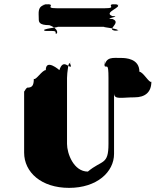

<svg xmlns="http://www.w3.org/2000/svg" viewBox="-20 -1106 784 931"><path d="M168 -1014C168 -1046 160 -1074 200 -1084C250 -1084 151 -1086 201 -1086C261 -1086 188 -1066 256 -1066H488C556 -1066 483 -1086 543 -1086C593 -1086 494 -1084 544 -1084C584 -1074 475 -1046 525 -1028C575 -1028 475 -1014 525 -1014C575 -996 485 -958 544 -958C594 -958 493 -956 543 -956C583 -965 456 -976 488 -976H256C288 -976 161 -965 201 -956C251 -956 250 -957 250 -943C259 -938 269 -966 219 -984C169 -984 168 -1000 168 -1014ZM567 -825C526 -825 495 -832 486 -784C486 -784 488 -843 488 -785C498 -776 506 -804 506 -728V-408C506 -304 475 -332 406 -274C337 -274 305 -362 305 -408V-728C305 -746 313 -834 323 -785C323 -785 324 -842 324 -784C315 -774 286 -824 268 -766C268 -766 202 -824 202 -766C184 -766 153 -714 144 -724C144 -690 135 -681 112 -681C99 -672 97 -652 97 -668V-366C97 -271 180 -195 315 -195C450 -195 533 -272 533 -360V-654C533 -621 569 -634 632 -634C684 -634 714 -659 714 -710C705 -700 674 -758 656 -758C656 -822 590 -825 567 -825Z"/></svg>

Font: Hussar Przerywany
Style: Regular
Weight: 400
Foundry: Cannot Into Space Fonts
Version: Version 0.982